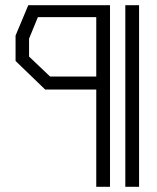

<svg xmlns="http://www.w3.org/2000/svg" viewBox="-20 -720 606 740"><path d="M351 -375H154L40 -485V-583L89 -700H404V0H351ZM463 -700H516V0H463ZM351 -425V-654H126L92 -571V-502L173 -425Z"/></svg>

Font: Turret Road
Style: Regular
Weight: 400
Designer: Noponies
Foundry: Noponies
Version: Version 1.001; ttfautohint (v1.8)